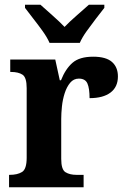

<svg xmlns="http://www.w3.org/2000/svg" viewBox="-20 -786 529 806"><path d="M18 0V-52H21Q53 -52 72.5 -64Q92 -76 92 -124V-416Q92 -461 74.5 -472.5Q57 -484 26 -484H23V-536H212L231 -449H236Q255 -497 284.5 -522.5Q314 -548 371 -548Q425 -548 450 -526Q475 -504 475 -465Q475 -421 444 -397.5Q413 -374 356 -374Q356 -415 347 -435.5Q338 -456 311 -456Q289 -456 274.5 -438.5Q260 -421 251.5 -394.5Q243 -368 240 -339Q237 -310 237 -287V-119Q237 -74 255 -63Q273 -52 301 -52H331V0ZM188 -606Q178 -629 159 -655.5Q140 -682 119.5 -708Q99 -734 85 -753V-766H150Q170 -748 200 -721.5Q230 -695 251 -673Q272 -695 302.5 -721.5Q333 -748 353 -766H418V-753Q403 -734 383 -708Q363 -682 344 -655.5Q325 -629 315 -606Z"/></svg>

Font: Noto Serif Thai SemiCondensed
Style: Bold
Weight: 700
Width: 4
Designer: Monotype Design Team
Foundry: Monotype Imaging Inc.
Version: Version 2.002; ttfautohint (v1.8.4.7-5d5b)